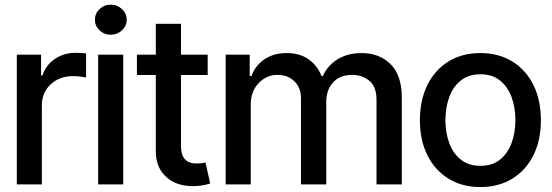

<svg xmlns="http://www.w3.org/2000/svg" viewBox="-20 -776 2322 808"><path d="M50.8 0V-545.9H152.8V-458.5H158.7Q173.3 -502.9 211.4 -528.3Q249.5 -553.7 297.4 -553.7Q307.1 -553.7 320.6 -553Q334 -552.2 342.3 -551.3V-449.7Q335.9 -451.7 319.6 -453.6Q303.2 -455.6 286.6 -455.6Q230.5 -455.6 193.4 -421.1Q156.2 -386.7 156.2 -332.5V0Z M393.1 0V-545.9H498.5V0ZM446.3 -629.9Q418.5 -629.9 398.9 -648.4Q379.4 -667 379.4 -692.9Q379.4 -719.2 398.9 -737.8Q418.5 -756.3 446.3 -756.3Q473.6 -756.3 493.4 -737.8Q513.2 -719.2 513.2 -692.9Q513.2 -667 493.4 -648.4Q473.6 -629.9 446.3 -629.9Z M854 -545.9V-460.4H741.7V-160.2Q741.7 -87.9 807.6 -87.9Q824.7 -87.9 844.7 -91.8L864.7 -3.9Q830.6 7.3 791.5 7.3Q720.7 7.3 678.2 -32.5Q635.7 -72.3 635.7 -138.7V-460.4H556.2V-545.9H635.7V-675.8H741.7V-545.9Z M929.7 0V-545.9H1030.8V-456.1H1038.1Q1055.2 -501.5 1093.8 -527.1Q1132.3 -552.7 1186.5 -552.7Q1240.7 -552.7 1277.8 -527.1Q1314.9 -501.5 1333 -456.1H1338.9Q1358.4 -500.5 1400.9 -526.6Q1443.4 -552.7 1502 -552.7Q1576.2 -552.7 1623.5 -506.1Q1670.9 -459.5 1670.9 -365.7V0H1564.5V-356Q1564.5 -411.1 1534.4 -436Q1504.4 -460.9 1461.9 -460.9Q1410.2 -460.9 1381.6 -429Q1353 -397 1353 -348.1V0H1246.6V-362.8Q1246.6 -406.7 1219 -433.8Q1191.4 -460.9 1147.5 -460.9Q1102.1 -460.9 1068.6 -426.3Q1035.2 -391.6 1035.2 -336.4V0Z M2001.5 11.2Q1924.8 11.2 1867.7 -23.9Q1810.5 -59.1 1778.8 -122.3Q1747.1 -185.5 1747.1 -270Q1747.1 -355 1778.8 -418.7Q1810.5 -482.4 1867.7 -517.6Q1924.8 -552.7 2001.5 -552.7Q2078.1 -552.7 2135.5 -517.6Q2192.9 -482.4 2224.6 -418.7Q2256.3 -355 2256.3 -270Q2256.3 -185.5 2224.6 -122.3Q2192.9 -59.1 2135.5 -23.9Q2078.1 11.2 2001.5 11.2ZM2001.5 -78.1Q2051.8 -78.1 2084.5 -104.5Q2117.2 -130.9 2133.1 -174.6Q2148.9 -218.3 2148.9 -270Q2148.9 -322.8 2133.1 -366.7Q2117.2 -410.6 2084.5 -437Q2051.8 -463.4 2001.5 -463.4Q1951.7 -463.4 1918.9 -437Q1886.2 -410.6 1870.4 -366.7Q1854.5 -322.8 1854.5 -270Q1854.5 -218.3 1870.4 -174.6Q1886.2 -130.9 1918.9 -104.5Q1951.7 -78.1 2001.5 -78.1Z"/></svg>

Font: Inter Tight Medium
Style: Regular
Weight: 500
Designer: Rasmus Andersson
Foundry: rsms
Version: Version 3.004; ttfautohint (v1.8.4.7-5d5b)